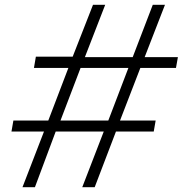

<svg xmlns="http://www.w3.org/2000/svg" viewBox="-20 -783 789 803"><path d="M126 0H74L164 -233H28L36 -279H182L266 -499H122L130 -546H284L369 -763H420L335 -544H535L619 -763H670L585 -544H724L716 -499H567L482 -279H631L623 -233H465L376 0H324L414 -233H213ZM317 -499 233 -279H433L517 -499Z"/></svg>

Font: Open Sauce Sans Light Italic
Style: Regular
Weight: 300
Italic angle: -10°
Designer: Alfredo Marco Pradil
Foundry: Creative Sauce Fz LLC
Version: Version 1.477